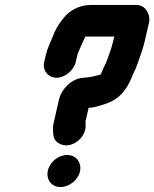

<svg xmlns="http://www.w3.org/2000/svg" viewBox="-20 -725 625 778"><path d="M174 -34C166 2 188 33 225 33C260 33 296 5 304 -30C312 -66 289 -97 252 -97C217 -97 182 -69 174 -34ZM329 -411C323 -411 316 -409 310 -409C267 -403 228 -363 218 -318L198 -229C195 -217 194 -205 195 -192L196 -181C197 -164 205 -152 219 -144C266 -116 330 -166 327 -218V-228C327 -229 327 -229 326 -230L339 -288C343 -289 348 -289 352 -289C369 -292 394 -299 410 -305C461 -322 492 -358 514 -412C519 -427 528 -440 533 -455C543 -485 557 -519 565 -552L584 -634C587 -649 585 -665 575 -681C565 -697 550 -705 531 -705H347C299 -705 256 -679 233 -646C216 -625 203 -603 193 -575C183 -552 172 -528 166 -503L159 -474C151 -440 175 -410 209 -410C243 -410 279 -440 287 -474L295 -508C304 -530 317 -558 326 -577H443L437 -552C430 -523 419 -497 410 -471L405 -461C398 -449 395 -435 388 -424V-423C368 -418 353 -413 329 -411Z"/></svg>

Font: Electronic
Style: SuThkIt
Weight: 900
Version: Version 1.011